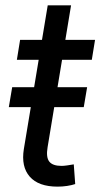

<svg xmlns="http://www.w3.org/2000/svg" viewBox="-20 -696 378 723"><path d="M308.1 -367.7 295.4 -292.5H13.2L25.9 -367.7ZM337.9 -545.9 325.7 -470.7H43.5L55.7 -545.9ZM159.7 -675.8H247.6L159.2 -141.6Q152.8 -104 165.5 -87.6Q178.2 -71.3 211.9 -71.3Q220.2 -71.3 233.4 -73.2Q246.6 -75.2 257.8 -77.1L263.2 -2.9Q250 1.5 232.4 4.2Q214.8 6.8 196.8 6.8Q125 6.8 92 -30.8Q59.1 -68.4 69.8 -134.8Z"/></svg>

Font: Adwaita Sans
Style: Italic
Weight: 400
Italic angle: -9.39999°
Designer: Rasmus Andersson
Foundry: rsms
Version: Version 4.001;git-9221beed3